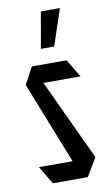

<svg xmlns="http://www.w3.org/2000/svg" viewBox="-84 -777 476 822"><g transform="rotate(-10 153.5 -366.5)"><path d="M85.2 -430.1 75.8 -508.3H226.8L273.2 -431.1V-430.1ZM184.8 -58.8 36.3 -434.7 75.8 -508.3 276 -79.3V-78.3ZM77.8 0 31.4 -77.3V-78.3H276L229.6 0ZM126.9 -575.6 154.6 -733.4H237.1V-732.4L184.8 -575.6Z"/></g></svg>

Font: Foldit Thin
Style: Regular
Weight: 100
Designer: Sophia Tai
Foundry: Sophia Tai
Version: Version 1.003